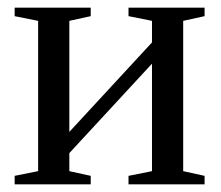

<svg xmlns="http://www.w3.org/2000/svg" viewBox="-20 -479 575 499"><path d="M79.1 -424.8 18.1 -437V-459H215.8V-437L160.2 -424.8V-136.2L375 -368.7V-424.8L314 -437V-459H511.7V-437L456.1 -424.8V-34.2L511.7 -22V0H314V-22L375 -34.2V-313.5L160.2 -81.1V-34.2L215.8 -22V0H18.1V-22L79.1 -34.2Z"/></svg>

Font: Liberation Serif
Style: Regular
Weight: 400
Designer: Steve Matteson
Foundry: Ascender Corporation
Version: Version 2.1.5